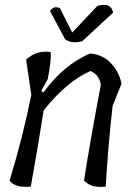

<svg xmlns="http://www.w3.org/2000/svg" viewBox="-20 -757 540 779"><path d="M147 -388 156 -382Q240 -496 346 -540Q400 -535 432.5 -498Q465 -461 473 -417L437 -328Q418 -162 409 0Q348 7 321 -25Q342 -163 389 -413Q383 -454 347 -469Q251 -427 157 -309Q135 -167 105 0Q41 6 19 -24Q75 -210 107 -372L86 -515Q128 -554 185 -546Q190 -522 174 -437ZM439 -706 314 -590Q271 -578 244 -598L183 -712Q197 -735 223 -724L273 -625L375 -733Q430 -749 439 -706Z"/></svg>

Font: Tillana
Style: Regular
Weight: 400
Designer: Lipi Raval (Devanagari, Latin), Jonny Pinhorn (Latin)
Foundry: Indian Type Foundry
Version: Version 2.003;PS 1.0;hotconv 1.0.79;makeotf.lib2.5.61930; tt